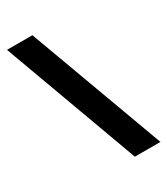

<svg xmlns="http://www.w3.org/2000/svg" viewBox="-181 -802 777 891"><g transform="rotate(-30 207.5 -357.0)"><path d="M142 -720H6L272 6H409Z"/></g></svg>

Font: Noto Sans Canadian Aboriginal
Style: Bold
Weight: 700
Designer: Monotype Design Team, Typotheque's Kevin King
Foundry: Monotype Imaging Inc.
Version: Version 2.004